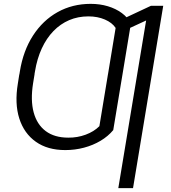

<svg xmlns="http://www.w3.org/2000/svg" viewBox="-20 -757 873 981"><path d="M606 -377.9 558.6 -92.3Q532.2 -60.5 493.7 -37.6Q455.1 -14.6 408.9 -2.4Q362.8 9.8 313.5 9.8Q223.1 9.8 163.1 -32.7Q103 -75.2 78.6 -151.6Q54.2 -228 71.3 -330.6L78.6 -377L156.7 -378.4L148.9 -330.6Q135.3 -244.6 152.1 -182.6Q168.9 -120.6 213.6 -87.2Q258.3 -53.7 329.1 -53.7Q375 -53.2 417.5 -68.8Q460 -84.5 487.8 -112.3L531.7 -377.9ZM648.9 -637.2 601.1 -348.1H526.9L570.8 -614.3Q553.2 -641.1 515.9 -657.2Q478.5 -673.3 431.6 -673.3Q378.4 -673.3 333.5 -654.1Q288.6 -634.8 253.2 -598.4Q217.8 -562 193.6 -509.8Q169.4 -457.5 158.7 -392.1L149.9 -340.8H73.2L81.5 -392.1Q98.6 -498 148.7 -575.4Q198.7 -652.8 274.4 -695.1Q350.1 -737.3 443.4 -737.3Q490.2 -737.3 531 -725.1Q571.8 -712.9 602.3 -690.4Q632.8 -668 648.9 -637.2ZM814 -727.5 659.7 204.1H584.5L726.6 -652.3L605 -596.2L616.2 -664.1L751.5 -727.5Z"/></svg>

Font: Inter 16pt Light
Style: Italic
Weight: 300
Italic angle: -9.3988°
Version: Version 4.001;git-66647c0bb